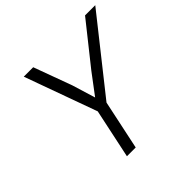

<svg xmlns="http://www.w3.org/2000/svg" viewBox="-174 -867 1037 1037"><g transform="rotate(-45 344.0 -349.0)"><path d="M232 0 292 -283 142 -698H214L294 -480L335 -346L423 -463L610 -698H688L359 -283L299 0Z"/></g></svg>

Font: Azeret Mono Thin ExtraLight
Style: Italic
Weight: 250
Italic angle: -12°
Version: Version 1.002